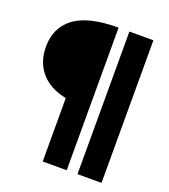

<svg xmlns="http://www.w3.org/2000/svg" viewBox="-137 -774 842 954"><g transform="rotate(20 283.5 -297.0)"><path d="M326 -674V80H199V-255Q111 -273 65 -327Q19 -381 19 -462Q19 -563 93 -618.5Q167 -674 326 -674ZM383 -674H510V80H383Z"/></g></svg>

Font: Murecho ExtraBold
Style: Regular
Weight: 800
Designer: Neil Summerour
Foundry: Positype
Version: Version 1.010; ttfautohint (v1.8.3)